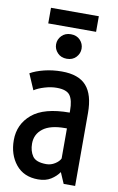

<svg xmlns="http://www.w3.org/2000/svg" viewBox="-93 -875 574 934"><g transform="rotate(10 194.5 -407.5)"><path d="M163.6 9.3Q92.8 9.3 53.7 -38.8Q14.6 -86.9 14.6 -158.7Q14.6 -237.3 74 -287.4Q133.3 -337.4 259.3 -337.4V-347.7Q259.3 -397.9 242.7 -421.6Q226.1 -445.3 176.8 -445.3Q147.9 -445.3 116.7 -435.8Q85.4 -426.3 66.4 -413.6L32.7 -491.7Q59.6 -507.3 100.8 -517.6Q142.1 -527.8 187.5 -527.8Q270.5 -527.8 308.8 -484.6Q347.2 -441.4 347.2 -351.1V9.3H290.5L267.1 -44.9Q252 -22.9 226.6 -6.8Q201.2 9.3 163.6 9.3ZM190.4 -70.8Q212.9 -70.8 232.7 -83.3Q252.4 -95.7 259.3 -110.8V-259.3H250Q177.2 -259.3 141.1 -231.4Q105 -203.6 105 -157.2Q105 -121.1 122.1 -95.9Q139.2 -70.8 190.4 -70.8ZM199.2 -592.8Q170.9 -592.8 153.6 -611.1Q136.2 -629.4 136.2 -653.3Q136.2 -677.7 153.6 -695.8Q170.9 -713.9 199.2 -713.9Q228 -713.9 245.1 -695.8Q262.2 -677.7 262.2 -653.3Q262.2 -629.4 245.1 -611.1Q228 -592.8 199.2 -592.8ZM81.1 -746.6V-823.7H317.4V-746.6Z"/></g></svg>

Font: Voltaire
Style: Regular
Weight: 400
Designer: Yvonne Schüttler, Eben Sorkin, Emma Marichal
Foundry: Sorkin Type Co.
Version: Version 1.010; ttfautohint (v1.8.4.7-5d5b)